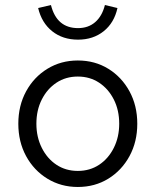

<svg xmlns="http://www.w3.org/2000/svg" viewBox="-20 -737 620 765"><path d="M290 8Q223 8 169 -25Q115 -58 84 -115Q53 -172 53 -244Q53 -316 84 -373Q115 -430 169 -463Q223 -496 290 -496Q358 -496 411.5 -463Q465 -430 496 -373Q527 -316 527 -244Q527 -172 496 -115Q465 -58 411.5 -25Q358 8 290 8ZM290 -56Q338 -56 375 -80.5Q412 -105 433.5 -148Q455 -191 455 -244Q455 -298 433.5 -340.5Q412 -383 375 -407.5Q338 -432 290 -432Q242 -432 205 -407.5Q168 -383 146.5 -340.5Q125 -298 125 -244Q125 -191 146.5 -148Q168 -105 205 -80.5Q242 -56 290 -56ZM291 -579Q230 -579 188 -612.5Q146 -646 132 -705L183 -717Q206 -625 291 -625Q332 -625 359.5 -649Q387 -673 398 -717L448 -705Q435 -646 393 -612.5Q351 -579 291 -579Z"/></svg>

Font: Red Hat Text VF
Style: Regular
Weight: 400
Designer: Pentagram, MCKL
Foundry: Pentagram, MCKL
Version: Version 1.023